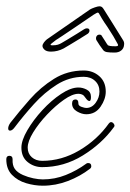

<svg xmlns="http://www.w3.org/2000/svg" viewBox="-39 -591 414 610"><path d="M-7 -176Q-13 -176 -13 -183Q-13 -191 -6 -201Q22 -237 56 -275.5Q90 -314 132.5 -340.5Q175 -367 227 -367Q256 -367 276.5 -349Q297 -331 297 -300Q297 -276 280.5 -252Q264 -228 235 -228Q221 -228 205.5 -237Q190 -246 190 -262Q190 -275 201 -275Q210 -275 210 -263V-262Q210 -255 220 -251.5Q230 -248 235 -248Q253 -248 265 -264.5Q277 -281 277 -300Q277 -321 263 -334Q249 -347 227 -347Q181 -347 141.5 -322Q102 -297 69 -260.5Q36 -224 8 -187Q0 -176 -7 -176ZM95 -60Q69 -60 49 -76Q29 -92 29 -122Q29 -145 48 -177.5Q67 -210 95.5 -241Q124 -272 155 -292.5Q186 -313 210 -313Q224 -313 237 -306Q250 -299 250 -283Q250 -270 245 -270Q240 -270 233.5 -279Q227 -288 225 -289Q218 -293 210 -293Q191 -293 164 -274Q137 -255 110.5 -227Q84 -199 66.5 -170.5Q49 -142 49 -122Q49 -103 62 -91.5Q75 -80 95 -80Q157 -80 213.5 -113.5Q270 -147 307 -199Q310 -203 314 -203Q319 -203 323 -197Q327 -191 322 -186Q284 -134 224 -97Q164 -60 95 -60ZM97 -1Q71 -1 44 -9Q17 -17 -1 -35.5Q-19 -54 -19 -85Q-19 -96 -9 -96Q1 -96 1 -85Q0 -66 8 -54.5Q16 -43 34 -35Q50 -28 67 -24.5Q84 -21 97 -21Q135 -21 170 -35Q205 -49 235 -71Q237 -73 241 -73Q251 -73 251 -63Q251 -58 247 -55Q216 -31 177 -16Q138 -1 97 -1ZM325 -424Q309 -424 300.5 -425.5Q292 -427 288 -433Q284 -438 277.5 -447.5Q271 -457 267 -464Q266 -466 266 -471Q268 -481 277 -481Q283 -481 285 -476Q290 -469 295 -460.5Q300 -452 304 -447Q306 -446 310.5 -445Q315 -444 329 -444Q340 -444 334 -453Q330 -461 321 -476Q312 -491 302 -506Q292 -520 284.5 -532.5Q277 -545 275 -549Q273 -551 272 -551Q269 -551 258 -544Q254 -541 236 -529Q218 -517 197 -502.5Q176 -488 159 -477Q142 -466 139 -464Q134 -460 125.5 -453.5Q117 -447 127 -447Q138 -447 144.5 -449Q151 -451 156 -454Q161 -457 175.5 -465.5Q190 -474 205 -483.5Q220 -493 228 -498Q233 -501 237 -501Q247 -501 245 -491Q243 -485 237 -482Q229 -477 213 -467Q197 -457 182.5 -448.5Q168 -440 163 -437Q144 -427 123 -427Q109 -427 102.5 -433Q96 -439 96 -445Q96 -450 100.5 -456Q105 -462 110 -466L247 -561Q252 -564 262 -567.5Q272 -571 277 -571Q282 -571 285 -568.5Q288 -566 291 -561L318 -518L351 -465Q357 -457 355 -447Q354 -437 346 -430.5Q338 -424 325 -424Z"/></svg>

Font: Neonderthaw
Style: Regular
Weight: 400
Designer: Robert E. Leuschke
Foundry: Robert E. Leuschke
Version: Version 1.010; ttfautohint (v1.8.3)